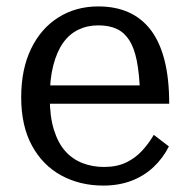

<svg xmlns="http://www.w3.org/2000/svg" viewBox="-20 -567 589 598"><path d="M135 -263Q135 -204 148 -162.5Q161 -121 183.5 -96Q206 -71 237 -59Q268 -47 304 -47Q344 -47 373 -61Q402 -75 423 -98Q444 -121 459 -147L506 -111Q488 -75 458.5 -47Q429 -19 389.5 -4Q350 11 302 11Q229 11 171 -20.5Q113 -52 79.5 -113.5Q46 -175 46 -264Q46 -351 76.5 -414.5Q107 -478 161.5 -512.5Q216 -547 286 -547Q340 -547 381 -528.5Q422 -510 450 -473Q478 -436 492.5 -379Q507 -322 507 -244H115V-301H441L416 -279Q414 -338 406 -378Q398 -418 382.5 -442Q367 -466 343.5 -477Q320 -488 286 -488Q252 -488 224 -474.5Q196 -461 176.5 -433.5Q157 -406 146 -363.5Q135 -321 135 -263Z"/></svg>

Font: Roboto Serif 20pt SemiCondensed
Style: Regular
Weight: 400
Width: 4
Version: Version 1.008